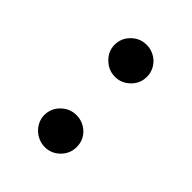

<svg xmlns="http://www.w3.org/2000/svg" viewBox="-133 -485 553 553"><g transform="rotate(45 143.0 -209.0)"><path d="M208.5 -352.1C208.5 -387.7 178.7 -416.5 143.1 -416.5C125 -416.5 109.4 -410.2 96.7 -397.5C83.5 -384.8 77.1 -369.1 77.1 -351.1C77.1 -333.5 84 -318.4 97.2 -305.7C110.4 -293 125.5 -286.6 143.1 -286.6C161.1 -286.6 176.3 -293 189.5 -306.2C202.1 -318.8 208.5 -334 208.5 -352.1ZM143.1 -0.5C161.1 -0.5 176.3 -6.8 189.5 -20C202.1 -32.7 208.5 -47.9 208.5 -65.9C208.5 -84 202.1 -99.1 189.5 -111.8C176.3 -124 161.1 -130.4 143.1 -130.4C125 -130.4 109.4 -124 96.7 -111.3C83.5 -98.6 77.1 -83 77.1 -64.9C77.1 -30.3 107.9 -0.5 143.1 -0.5Z"/></g></svg>

Font: Parastoo
Style: Regular
Weight: 400
Foundry: Saber Rastikerdar (saber.rastikerdar@gmail.com)
Version: Version 2.0.1